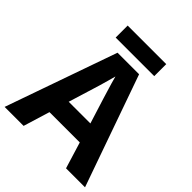

<svg xmlns="http://www.w3.org/2000/svg" viewBox="-237 -1021 1165 1165"><g transform="rotate(45 345.0 -438.5)"><path d="M527 0 475 -170H215L163 0H0L252 -717H437L690 0ZM387 -463Q382 -480 374 -506Q366 -532 358 -559Q350 -586 345 -606Q340 -586 331.5 -556.5Q323 -527 315.5 -500.5Q308 -474 304 -463L253 -297H439ZM510 -877V-774H179V-877Z"/></g></svg>

Font: Noto Sans Hebrew
Style: Bold
Weight: 700
Designer: Monotype Design Team
Foundry: Monotype Imaging Inc.
Version: Version 2.003